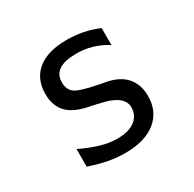

<svg xmlns="http://www.w3.org/2000/svg" viewBox="-113 -585 726 718"><g transform="rotate(-30 250.0 -226.5)"><path d="M391.6 -437.5V-364.3Q360.4 -383.8 328.1 -393.1Q295.9 -402.3 261.7 -402.3Q210.9 -402.3 186 -385.7Q161.1 -369.1 161.1 -335.9Q161.1 -305.7 179.7 -290.5Q198.2 -275.4 272.5 -260.7L302.7 -254.9Q358.4 -245.1 386.7 -213.4Q415 -181.6 415 -130.9Q415 -64.5 367.7 -26.4Q320.3 11.7 234.4 11.7Q200.2 11.7 163.6 4.9Q127 -2 84 -16.6V-92.8Q126 -72.3 164.1 -61Q202.1 -49.8 236.3 -49.8Q286.1 -49.8 313 -70.3Q339.8 -90.8 339.8 -126Q339.8 -178.7 240.2 -198.2L237.3 -199.2L210 -205.1Q144.5 -216.8 115.2 -247.1Q85.9 -277.3 85.9 -328.1Q85.9 -393.6 129.9 -429.2Q173.8 -464.8 255.9 -464.8Q292 -464.8 325.7 -458Q359.4 -451.2 391.6 -437.5Z"/></g></svg>

Font: BabelStone Coelbren y Beirdd
Style: Regular
Weight: 400
Designer: Andrew West
Foundry: BabelStone
Version: Version 1.00;September 27, 2022